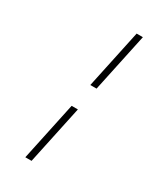

<svg xmlns="http://www.w3.org/2000/svg" viewBox="-270 -1050 1139 1333"><g transform="rotate(30 300.0 -383.0)"><path d="M311 -478 411 -948H461L361 -478ZM171 182 271 -288H321L221 182Z"/></g></svg>

Font: Victor Mono Thin Thin
Style: Italic
Weight: 250
Italic angle: -12°
Monospace: yes
Version: Version 1.561;gftools[0.9.30]